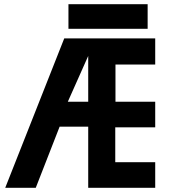

<svg xmlns="http://www.w3.org/2000/svg" viewBox="-20 -895 807 915"><path d="M306.2 -875V-757.8H683.6V-875ZM400.4 -291.5V0H719.7V-122.1H529.3V-288.1H719.7V-410.2H530.3V-587.4H719.7V-711.9H286.1L4.9 0H150.4L264.2 -291.5ZM400.4 -628.4V-410.2H303.2Z"/></svg>

Font: Tuffy
Style: Bold
Weight: 700
Designer: Thatcher Ulrich, Karoly Barta, Michael Everson
Version: Version 001.270